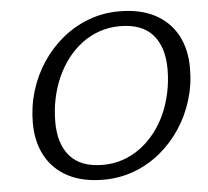

<svg xmlns="http://www.w3.org/2000/svg" viewBox="-51 -757 888 821"><g transform="rotate(-5 393.0 -346.0)"><path d="M176.5 -254Q176.5 -159 223 -106.2Q269.5 -53.5 364 -53.5Q410 -53.5 450.5 -67.5Q491 -81.5 525.5 -107Q560 -132.5 587.8 -167.8Q615.5 -203 634.8 -246Q654 -289 664.2 -337.5Q674.5 -386 674.5 -437.5Q674.5 -532.5 628 -585.2Q581.5 -638 487 -638Q441.5 -638 400.8 -624.2Q360 -610.5 325.2 -584.8Q290.5 -559 263 -523.8Q235.5 -488.5 216.2 -445.5Q197 -402.5 186.8 -354.2Q176.5 -306 176.5 -254ZM770.5 -433Q770.5 -362.5 750.5 -297Q730.5 -231.5 693.5 -175.8Q656.5 -120 605.8 -78.2Q555 -36.5 493 -13.2Q431 10 361 10Q272 10 209.2 -22.8Q146.5 -55.5 113.5 -116Q80.5 -176.5 80.5 -258.5Q80.5 -329 100.5 -394.5Q120.5 -460 157.5 -515.8Q194.5 -571.5 245.2 -613.2Q296 -655 358 -678.2Q420 -701.5 490 -701.5Q579.5 -701.5 642 -668.8Q704.5 -636 737.5 -576Q770.5 -516 770.5 -433Z"/></g></svg>

Font: Newsreader 11pt
Style: Italic
Weight: 400
Italic angle: -17°
Version: Version 1.003